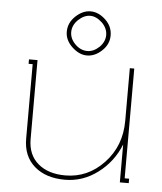

<svg xmlns="http://www.w3.org/2000/svg" viewBox="-51 -723 654 777"><g transform="rotate(5 276.5 -335.0)"><path d="M335 -638.2Q311 -661.1 286.1 -661.1Q260.7 -661.1 236.8 -638.2Q214.8 -616.2 214.8 -588.9Q214.8 -562 236.8 -540Q258.8 -518.1 286.1 -518.1Q312 -518.1 335 -540Q356.9 -562 356.9 -588.9Q356.9 -616.2 335 -638.2ZM347.2 -651.9Q375 -625.5 375 -588.9Q375 -553.2 347.2 -526.9Q318.8 -500 286.1 -500Q254.4 -500 225.1 -527.8Q196.8 -554.7 196.8 -588.9Q196.8 -625 225.1 -651.9Q253.9 -679.2 286.1 -679.2Q318.4 -679.2 347.2 -651.9ZM241.2 8.8Q163.6 8.8 117.2 -31.5Q70.8 -71.8 70.8 -143.1V-445.8H54.2V-463.9H88.9V-143.1Q88.9 -79.6 130.1 -44.2Q171.4 -8.8 241.2 -8.8Q332.5 -8.8 398.2 -78.4Q463.9 -147.9 463.9 -250V-463.9H481.9V-18.1H500V0H463.9V-153.8Q435.5 -82.5 374.8 -36.9Q314 8.8 241.2 8.8Z"/></g></svg>

Font: Rawengulk
Style: Light
Weight: 300
Version: Version 0.92